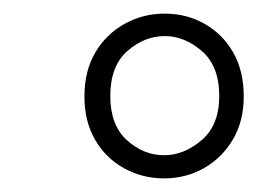

<svg xmlns="http://www.w3.org/2000/svg" viewBox="-20 -732 378 282"><path d="M221 -470Q189 -470 162 -485Q135 -500 119.5 -527Q104 -554 104 -590Q104 -628 120 -655Q136 -682 163 -697Q190 -712 222 -712Q254 -712 280.5 -697Q307 -682 322.5 -655Q338 -628 338 -590Q338 -554 322 -527Q306 -500 279.5 -485Q253 -470 221 -470ZM221 -504Q250 -504 276 -526Q302 -548 302 -591Q302 -635 276.5 -657Q251 -679 222 -679Q192 -679 167 -657Q142 -635 142 -591Q142 -548 166.5 -526Q191 -504 221 -504Z"/></svg>

Font: DM Sans 36pt Thin
Style: Italic
Weight: 250
Italic angle: -10°
Designer: Colophon Foundry, Jonny Pinhorn
Foundry: Colophon Foundry
Version: Version 4.004;gftools[0.9.30]